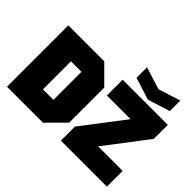

<svg xmlns="http://www.w3.org/2000/svg" viewBox="-174 -1229 1549 1549"><g transform="rotate(45 600.0 -455.0)"><path d="M260 -190H380V-510H260ZM40 0V-700H450L600 -550V-150L450 0ZM655 0V-160L930 -520H660V-700H1175V-540L900 -180H1180V0ZM1108 -910V-790L918 -730L728 -790V-910L918 -850Z"/></g></svg>

Font: Tektur Black
Style: Regular
Weight: 900
Designer: Adam Jagosz
Foundry: Adam Jagosz
Version: Version 1.005;gftools[0.9.30]